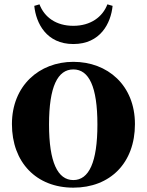

<svg xmlns="http://www.w3.org/2000/svg" viewBox="-20 -848 677 885"><path d="M318 17C488 17 602 -97 602 -276C602 -455 476 -563 318 -563C161 -563 35 -453 35 -276C35 -100 147 17 318 17ZM318 -18C246 -18 206 -100 206 -274C206 -449 246 -528 318 -528C390 -528 429 -449 429 -274C429 -100 390 -18 318 -18ZM138 -821C146 -741 194 -645 318 -645C443 -645 491 -741 499 -821L475 -828C453 -770 398 -729 318 -729C239 -729 185 -768 162 -828Z"/></svg>

Font: Noto Serif SC Black
Style: Regular
Weight: 900
Designer: Ryoko NISHIZUKA 西塚涼子 (kana & ideographs); Frank Grießhammer (Latin, Greek & Cyrillic); Wenlong ZHANG 张文龙 (bopomofo); San
Foundry: Adobe
Version: Version 2.001;hotconv 1.1.0;makeotfexe 2.6.0